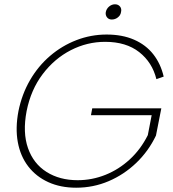

<svg xmlns="http://www.w3.org/2000/svg" viewBox="-20 -868 806 895"><path d="M709 -499Q690 -577 629 -625Q568 -673 470 -673Q386 -673 310 -634Q234 -595 179 -522.5Q124 -450 104 -350Q85 -250 110.5 -177.5Q136 -105 197 -66.5Q258 -28 342 -28Q409 -28 471.5 -53Q534 -78 585 -125Q636 -172 669 -238L687 -331H404L410 -363H732L707 -236Q672 -163 615 -108.5Q558 -54 486.5 -23.5Q415 7 335 7Q262 7 205 -19Q148 -45 111.5 -92.5Q75 -140 63 -205.5Q51 -271 66 -350Q82 -429 120 -494.5Q158 -560 213.5 -607.5Q269 -655 336.5 -681Q404 -707 477 -707Q550 -707 605 -683Q660 -659 694.5 -615Q729 -571 743 -511ZM501 -777Q487 -777 479 -787Q471 -797 473 -811Q476 -827 488.5 -837.5Q501 -848 516 -848Q531 -848 539.5 -837.5Q548 -827 544 -811Q542 -797 529.5 -787Q517 -777 501 -777Z"/></svg>

Font: Albert Sans ExtraLight
Style: Italic
Weight: 250
Italic angle: -11.25°
Designer: Andreas Rasmussen
Foundry: a.Foundry
Version: Version 1.025